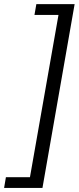

<svg xmlns="http://www.w3.org/2000/svg" viewBox="-83 -755 385 936"><path d="M280.8 -734.9 124 161.1H-63L-54.2 108.9H63L202.1 -682.1H85L94.2 -734.9Z"/></svg>

Font: Archivo Expanded Light
Style: Italic
Weight: 300
Width: 7
Italic angle: -10°
Designer: Hector Gatti
Foundry: Omnibus-Type
Version: Version 2.001